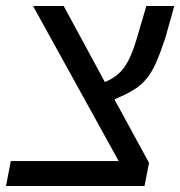

<svg xmlns="http://www.w3.org/2000/svg" viewBox="-29 -619 600 639"><path d="M452 0H-9L7 -83H366L81 -599H183L320 -346Q362 -363 385 -395.5Q408 -428 426 -490L458 -599H551L521 -492Q504 -441 489.5 -408.5Q475 -376 456.5 -354.5Q438 -333 413.5 -318.5Q389 -304 352 -288L467 -77Z"/></svg>

Font: Libra Sans Modern
Style: Italic
Weight: 400
Italic angle: -12°
Foundry: Stefan Peev, Context Ltd
Version: Version 1.000